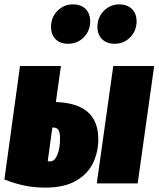

<svg xmlns="http://www.w3.org/2000/svg" viewBox="-29 -834 721 873"><path d="M418 -201Q418 -144 394.5 -94Q371 -44 317.5 -12.5Q264 19 178 19Q127 19 83 10Q39 1 -9 -18L62 -534H248L225 -370Q418 -364 418 -201ZM486 -534H672L597 0H411ZM244 -205Q244 -231 237 -242.5Q230 -254 214 -254H209L188 -101Q193 -100 199 -100Q219 -100 231.5 -129.5Q244 -159 244 -205ZM203 -712Q203 -755 232 -784.5Q261 -814 302 -814Q340 -814 360.5 -793Q381 -772 381 -737Q381 -694 352 -664.5Q323 -635 281 -635Q244 -635 223.5 -656Q203 -677 203 -712ZM414 -712Q414 -755 443 -784.5Q472 -814 513 -814Q550 -814 571 -793Q592 -772 592 -737Q592 -694 563 -664.5Q534 -635 493 -635Q456 -635 435 -656Q414 -677 414 -712Z"/></svg>

Font: Fira Sans Extra Condensed Black
Style: Italic
Weight: 900
Width: 3
Italic angle: -8°
Designer: Carrois Corporate & Edenspiekermann AG
Foundry: Carrois Corporate GbR & Edenspiekermann AG
Version: Version 4.203